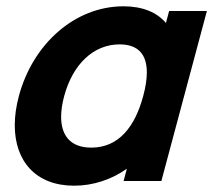

<svg xmlns="http://www.w3.org/2000/svg" viewBox="-20 -575 677 610"><path d="M517.3 -540 507.2 -502C478.3 -536 432.9 -555 372.4 -555C217.4 -555 84.2 -435 40 -270C31.2 -237.2 26.9 -206 26.9 -177.1C26.9 -63.2 93.6 15 215.6 15C276.6 15 335 -5 383.1 -39L372.7 0H492.7L637.3 -540ZM270.1 -106C201.8 -106 174.2 -146.7 174.2 -204C174.2 -224 177.6 -246 183.7 -269C211.3 -372 277.9 -434 359.9 -434C420.8 -434 446.5 -400.1 446.5 -344.9C446.5 -323 442.5 -297.8 435 -270C408.7 -172 357.1 -106 270.1 -106Z"/></svg>

Font: Manrope
Style: ExtraBoldItalic
Weight: 800
Italic angle: -15°
Designer: Mikhail Sharanda
Foundry: Mikhail Sharanda
Version: Version 4.502;hotconv 1.0.109;makeotfexe 2.5.65596